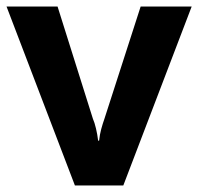

<svg xmlns="http://www.w3.org/2000/svg" viewBox="-20 -567 606 587"><path d="M209 0 0 -547H156L264 -204Q269 -193 273.5 -174Q278 -155 280 -137H283Q285 -156 289.5 -172.5Q294 -189 299 -203L410 -547H566L357 0Z"/></svg>

Font: Noto Sans Hebrew Thin
Style: Bold
Weight: 700
Version: Version 3.001